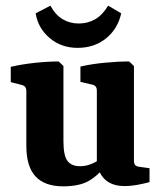

<svg xmlns="http://www.w3.org/2000/svg" viewBox="-20 -650 566 678"><path d="M355 -69Q329 -32 295 -12Q261 8 203 8Q138 8 105.5 -27Q73 -62 73 -135V-329Q73 -346 57 -350L18 -360V-414Q56 -423 102.5 -428Q149 -433 187 -433L204 -417V-152Q204 -100 218.5 -81.5Q233 -63 263 -63Q283 -63 302.5 -71Q322 -79 340 -93ZM508 -7Q495 -3 469 2Q443 7 420 7Q379 7 354.5 -13Q330 -33 322 -73V-330Q322 -348 306 -351L264 -361V-415Q303 -424 350 -428.5Q397 -433 436 -433L453 -417V-83Q453 -71 458 -66.5Q463 -62 472 -61L508 -56ZM254 -481Q196 -481 155 -516Q114 -551 106 -603L158 -630Q176 -597 201.5 -582Q227 -567 258 -567Q290 -567 316 -582Q342 -597 362 -630L408 -603Q396 -548 354.5 -514.5Q313 -481 254 -481Z"/></svg>

Font: Rasa
Style: Bold
Weight: 700
Designer: Anna Giedrys (Yrsa+Rasa design), David Brezina (Yrsa art-direction, Rasa art-direction, design)
Foundry: Rosetta Type Foundry
Version: Version 2.004